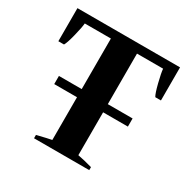

<svg xmlns="http://www.w3.org/2000/svg" viewBox="-157 -850 992 1000"><g transform="rotate(30 339.0 -350.0)"><path d="M647 -700V-501H613Q603 -517 589.5 -571Q576 -625 574 -650H417V-346H566V-297H417V-39Q456 -32 505 -18V0H173V-20L227 -33Q249 -37 260 -40V-297H123V-346H260V-650H103Q101 -625 87.5 -571Q74 -517 64 -501H30V-700Z"/></g></svg>

Font: Trirong Bold
Style: Regular
Weight: 700
Designer: Katatrad Team
Foundry: CadsonDemak
Version: Version 1.000